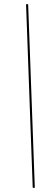

<svg xmlns="http://www.w3.org/2000/svg" viewBox="-20 -780 270 921"><path d="M137 121 105 -760H115L147 121Z"/></svg>

Font: Noto Serif Display ExtraCondensed ExtraBold
Style: Italic
Weight: 800
Width: 2
Italic angle: -12°
Designer: Monotype Design Team
Foundry: Monotype Imaging Inc.
Version: Version 2.009